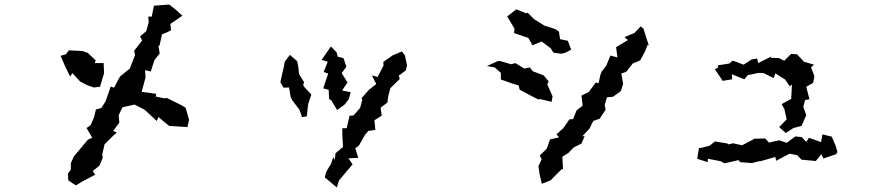

<svg xmlns="http://www.w3.org/2000/svg" viewBox="-20 -751 3890 843"><path d="M313 63 345 44 398 16 387 0 417 -24 431 -58 429 -73 439 -117 480 -158 493 -169 477 -176 504 -213 501 -245 518 -280 571 -292 621 -266 615 -269 668 -220 676 -237 697 -219 723 -198 803 -193 810 -225 795 -278 777 -289 712 -321 703 -319 664 -327 666 -339 602 -348 619 -411 617 -443 642 -437 658 -487 681 -516 676 -548 681 -553 691 -600 717 -611 731 -618 728 -646 781 -682 751 -709 723 -731 656 -726 646 -678H631L633 -653L622 -614L595 -591L604 -573L569 -528L573 -509L550 -450L508 -416L499 -401L481 -366L466 -371L452 -330L444 -307L425 -277L401 -270L393 -236L378 -202L360 -189L385 -146L366 -138L342 -109L305 -65L291 -35V-6L278 11L280 41ZM246 -506 268 -455 288 -415 298 -430 332 -393 363 -377 392 -367 419 -370 437 -430 435 -474H396L400 -486L365 -519L342 -527L282 -530L270 -513Z M1433 -547 1392 -488 1419 -480 1401 -435 1421 -428 1399 -363 1423 -357 1425 -316 1435 -310 1460 -268 1492 -291 1511 -315 1520 -346 1482 -354 1506 -389 1480 -430 1501 -458 1488 -496 1463 -502 1458 -521ZM1211 -390 1225 -366 1249 -367 1256 -326 1263 -311 1295 -269 1306 -237 1327 -240 1333 -294 1347 -336 1317 -368 1311 -378 1315 -390 1293 -426 1290 -456 1285 -482 1253 -510 1230 -480 1227 -461 1219 -427ZM1406 28 1459 72 1468 42 1502 1 1528 -29 1510 -56 1553 -58 1540 -100 1556 -112 1582 -158 1597 -176 1628 -181 1624 -223 1656 -243 1651 -278 1681 -301 1685 -331 1694 -364 1735 -404 1731 -419 1762 -442 1767 -465 1758 -507 1745 -525 1704 -508 1663 -479 1664 -463 1638 -413 1613 -420 1632 -382 1599 -356 1567 -319 1571 -313 1561 -277 1532 -244 1515 -243 1502 -188H1483V-157L1486 -106L1453 -78L1450 -49L1443 -61L1434 -33L1412 4Z M2292 -692 2247 -710 2207 -679 2239 -625 2237 -606 2298 -585 2300 -584 2318 -552 2358 -569 2398 -539 2410 -520 2444 -515 2461 -519 2488 -533 2473 -572 2439 -579 2434 -613 2416 -624 2369 -639 2362 -644 2326 -666 2296 -696ZM2118 -461 2152 -455 2179 -431V-402L2230 -384L2257 -376L2262 -357L2311 -331L2344 -314L2351 -316L2402 -304L2406 -328L2383 -381L2389 -394L2367 -420L2320 -438L2306 -455L2282 -450L2243 -474L2224 -469L2176 -483H2166ZM2344 -21 2349 13 2359 56 2397 41 2446 -8H2452L2449 -63L2475 -79L2498 -103L2533 -121L2547 -153H2537L2568 -186L2585 -220L2613 -230L2639 -269L2635 -290L2645 -324L2671 -326L2706 -351L2716 -383L2708 -428L2730 -436L2758 -472L2791 -486L2811 -523L2824 -555L2829 -550L2805 -626L2793 -635L2765 -606L2722 -588L2737 -575L2685 -544L2691 -499L2660 -507L2642 -463L2622 -437L2616 -422L2608 -385L2596 -389L2565 -347L2533 -331L2538 -287L2512 -267L2496 -228L2480 -227L2454 -189L2423 -161L2435 -148L2395 -139L2381 -99L2350 -68L2358 -51Z M3427 -402 3448 -372 3457 -380 3454 -317 3412 -294 3424 -272 3434 -227 3401 -193 3430 -167 3464 -189 3499 -198 3520 -245 3507 -282 3515 -312 3534 -315 3520 -370 3550 -387 3556 -416 3541 -455 3554 -467 3510 -480 3479 -513 3453 -514 3423 -484 3401 -496 3364 -497 3367 -503 3309 -474 3304 -494 3280 -490 3245 -467 3197 -485 3182 -472 3131 -464 3134 -455 3119 -447 3153 -396 3195 -403 3193 -425 3248 -403 3263 -421 3311 -431 3333 -430 3377 -408 3384 -429ZM3041 -54 3087 -39 3088 -54 3145 -43 3160 -34 3188 -40 3222 -48 3230 -39 3281 -35 3317 -44 3319 -43 3384 -62 3388 -45 3423 -64 3446 -76 3480 -70 3499 -50 3562 -44 3586 -74 3595 -55 3651 -74 3657 -83 3649 -111 3632 -151 3591 -161 3585 -127 3532 -146 3520 -128 3500 -149 3472 -152 3434 -124 3401 -135 3356 -125 3340 -143 3290 -142V-140L3238 -113L3199 -122L3178 -117L3174 -121L3119 -130L3095 -111L3055 -101H3049Z"/></svg>

Font: チョークS
Style: Regular
Weight: 400
Designer: [Stick] Fontworks Inc.
Foundry: [Stick] Fontworks Inc.
Version: Version 1.200;FEAKit 1.0